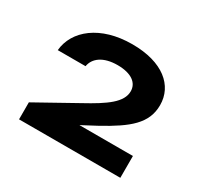

<svg xmlns="http://www.w3.org/2000/svg" viewBox="-106 -1000 754 724"><g transform="rotate(30 271.5 -638.5)"><path d="M168 -708C174 -745 209 -772 271 -772C332 -772 363 -747 363 -711C363 -663 311 -627 225 -580L51 -483V-409H492V-504H259L325 -539C428 -596 485 -641 485 -721C485 -806 413 -868 280 -868C141 -868 55 -797 47 -708Z"/></g></svg>

Font: Bounded Med
Style: Regular
Weight: 500
Designer: Vlad Churkin
Version: Version 3.0